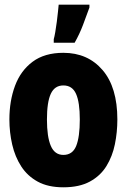

<svg xmlns="http://www.w3.org/2000/svg" viewBox="-20 -788 540 818"><path d="M250 10Q185 10 141 -14Q97 -38 70.5 -79Q44 -120 32 -172Q20 -224 20 -279Q20 -358 44 -422.5Q68 -487 119 -525Q170 -563 250 -563Q354 -563 417 -489.5Q480 -416 480 -279Q480 -225 469.5 -173.5Q459 -122 433.5 -80.5Q408 -39 363 -14.5Q318 10 250 10ZM250 -128Q289 -128 304.5 -166Q320 -204 320 -279Q320 -352 304 -388Q288 -424 250 -424Q213 -424 196.5 -388.5Q180 -353 180 -279Q180 -205 196.5 -166.5Q213 -128 250 -128ZM209 -621Q212 -631 215.5 -651.5Q219 -672 222 -695Q225 -718 227 -738Q229 -758 230 -768H361V-756Q348 -720 333.5 -681.5Q319 -643 298 -606H209Z"/></svg>

Font: Noto Sans Mono ExtraCondensed Black
Style: Regular
Weight: 900
Width: 2
Designer: Monotype Design Team
Foundry: Monotype Imaging Inc.
Version: Version 2.014